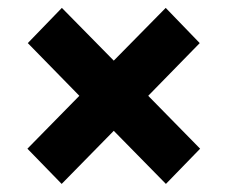

<svg xmlns="http://www.w3.org/2000/svg" viewBox="-20 -492 571 482"><path d="M179.2 -251.5 49.8 -383.8 135.3 -472.2 265.6 -339.8 396 -472.2 481.4 -383.8 352.1 -251.5 482.4 -118.7 396.5 -30.3 265.6 -163.6 134.8 -30.3 48.8 -118.7Z"/></svg>

Font: Vazirmatn UI Black
Style: Regular
Weight: 900
Designer: Saber Rastikerdar
Foundry: Saber Rastikerdar
Version: Version 33.003